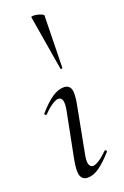

<svg xmlns="http://www.w3.org/2000/svg" viewBox="-145 -778 537 832"><g transform="rotate(-20 123.5 -361.5)"><path d="M109 9Q85 9 77 -12Q69 -33 80 -89L121 -297Q132 -356 104 -356Q93 -356 74.5 -344Q56 -332 35 -310Q32 -306 27.5 -310.5Q23 -315 27 -318Q61 -357 89 -376Q117 -395 143 -395Q168 -395 175 -373.5Q182 -352 171 -299L131 -89Q125 -59 130 -45Q135 -31 147 -31Q158 -31 176 -42.5Q194 -54 215 -75Q219 -79 223 -75Q227 -71 223 -67Q190 -30 162.5 -10.5Q135 9 109 9ZM158 -475 116 -727Q115 -731 123.5 -731.5Q132 -732 143.5 -729.5Q155 -727 163.5 -723Q172 -719 172 -716L167 -476Q167 -474 162.5 -473Q158 -472 158 -475Z"/></g></svg>

Font: Cormorant
Style: Italic
Weight: 400
Italic angle: -10°
Designer: Christian Thalmann (Catharsis Fonts)
Foundry: Catharsis Fonts
Version: Version 4.000